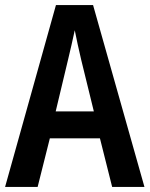

<svg xmlns="http://www.w3.org/2000/svg" viewBox="-20 -828 588 755"><path d="M421 -93 373 -284H176L128 -93H0L200 -808H346L548 -93ZM299 -594Q292 -624 285.5 -653.5Q279 -683 274 -709Q269 -684 261 -650.5Q253 -617 248 -595L199 -390H349Z"/></svg>

Font: Noto Sans Kannada UI Condensed SemiBold
Style: Regular
Weight: 600
Width: 3
Designer: Jelle Bosma - Monotype Design Team
Foundry: Monotype Imaging Inc.
Version: Version 2.005; ttfautohint (v1.8.4.7-5d5b)